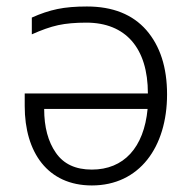

<svg xmlns="http://www.w3.org/2000/svg" viewBox="-20 -562 592 592"><path d="M248 -542C213.4 -542 183.1 -539.6 157.2 -534.2C131.3 -528.8 105 -520 78.1 -507.8V-456.1C107.4 -469.2 134.3 -479 159.2 -484.4C183.6 -489.7 212.4 -492.2 246.1 -492.2C367.2 -492.2 436 -414.1 436 -273.9H56.2V-234.9C56.2 -92.3 127 9.8 263.2 9.8C409.7 9.8 495.1 -108.4 495.1 -271C495.1 -354.5 473.6 -420.4 431.2 -469.2C388.7 -517.6 327.6 -542 248 -542ZM435.1 -226.1C423.8 -106.4 361.3 -39.1 263.2 -39.1C212.9 -39.1 176.3 -56.2 152.3 -90.8C128.4 -125 116.2 -169.9 116.2 -226.1Z"/></svg>

Font: Noto Reveo Sans
Style: Regular
Weight: 300
Designer: Monotype Design Team
Foundry: Monotype Imaging Inc.
Version: Version 2.007